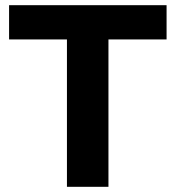

<svg xmlns="http://www.w3.org/2000/svg" viewBox="-20 -720 677 740"><path d="M622 -568H398V0H238V-568H15V-700H622Z"/></svg>

Font: Montserrat-Bold
Style: Bold
Weight: 700
Version: Version 7.200